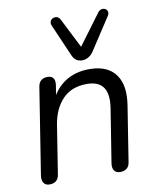

<svg xmlns="http://www.w3.org/2000/svg" viewBox="-86 -831 739 903"><g transform="rotate(-10 284.0 -379.0)"><path d="M77.4 6.5Q58.5 6.5 49.7 -6.7Q41 -19.8 44.4 -42.1L109.3 -453Q115.1 -493.3 155.9 -493.3Q173.8 -493.3 182.3 -481.9Q190.8 -470.4 187.4 -448.1L174.2 -364.5L166.5 -376.2Q191.5 -432.9 239.8 -464.1Q288.2 -495.3 355.4 -495.3Q409.4 -495.3 445.9 -473.6Q482.4 -451.8 497.9 -407.4Q513.4 -362.9 502.4 -294.1L461.2 -32.7Q455.4 6.5 414.6 6.5Q395.7 6.5 386.7 -6.1Q377.8 -18.7 381.2 -41.1L421.4 -293.7Q432.6 -361.9 410 -395.2Q387.5 -428.6 331.4 -428.6Q258.1 -428.6 215.2 -383.9Q172.3 -339.2 160.1 -263.5L123.9 -33.8Q118.1 6.5 77.4 6.5ZM330.1 -541.7Q314.5 -541.7 302.6 -549.4Q290.6 -557.2 283.3 -574.4L217.2 -726.5Q211.8 -739.3 215.7 -748.3Q219.7 -757.3 228.7 -761.2Q237.8 -765.1 247.5 -762.4Q257.3 -759.7 263.2 -748.4L335.5 -605.4L443.1 -750.4Q450.9 -760.7 461 -762.7Q471 -764.6 478.8 -760Q486.6 -755.3 489.1 -746.6Q491.5 -737.8 483.7 -725.5L385.9 -575.9Q375.1 -558.7 360.4 -550.2Q345.7 -541.7 330.1 -541.7Z"/></g></svg>

Font: Nunito Variable Extra Light
Style: Italic
Weight: 200
Italic angle: -9°
Designer: Vernon Adams
Foundry: Vernon Adams
Version: Version 3.602